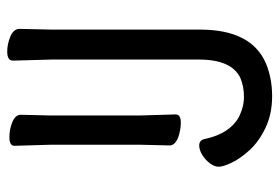

<svg xmlns="http://www.w3.org/2000/svg" viewBox="-141 -616 774 532"><g transform="rotate(-90 246.0 -350.0)"><path d="M195 -250Q195 -236 172 -236Q153 -236 132 -243Q109 -252 109 -267L111 -350V-596L108 -697Q108 -711 132 -711Q151 -711 171 -704Q194 -695 194 -680L192 -596V-350L195 -250ZM344 -701Q344 -717 369 -717Q389 -717 409 -709Q432 -700 432 -683L430 -594V-183Q430 -40 336 0Q295 17 245.5 17Q196 17 157.5 -1.5Q119 -20 95.5 -46Q72 -72 61 -95.5Q50 -119 50 -131Q50 -143 60 -156Q70 -169 83.5 -177Q97 -185 109 -185Q124 -185 127 -169Q142 -100 188 -75Q216 -61 244 -61Q272 -61 296 -71Q347 -95 347 -186V-595Z"/></g></svg>

Font: Moon Stars Kai
Style: Bold
Weight: 700
Designer: GuiWonder
Version: Version 1.101